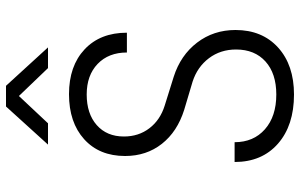

<svg xmlns="http://www.w3.org/2000/svg" viewBox="-200 -790 1000 640"><g transform="rotate(-90 300.0 -470.0)"><path d="M305 10Q202 10 141 -43.5Q80 -97 80 -188H146Q146 -125 189 -87Q232 -49 305 -49Q375 -49 415 -85Q455 -121 455 -183Q455 -235 426 -273.5Q397 -312 348 -328L254 -356Q181 -379 140.5 -430.5Q100 -482 100 -553Q100 -639 156 -689.5Q212 -740 306 -740Q400 -740 455.5 -688Q511 -636 511 -547H445Q445 -608 407 -644.5Q369 -681 305 -681Q241 -681 203 -647.5Q165 -614 165 -557Q165 -508 192.5 -472Q220 -436 268 -421L364 -391Q436 -368 478 -313Q520 -258 520 -185Q520 -96 461.5 -43Q403 10 305 10ZM138 -810 265 -950H334L462 -810H393L300 -907L209 -810Z"/></g></svg>

Font: Tiny ExtraLight
Style: Regular
Weight: 200
Monospace: yes
Designer: Philipp Nurullin, Konstantin Bulenkov
Foundry: JetBrains
Version: Version 2.251; ttfautohint (v1.8.4.7-5d5b)